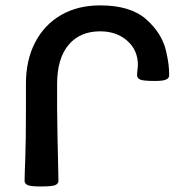

<svg xmlns="http://www.w3.org/2000/svg" viewBox="-20 -674 665 701"><path d="M188.5 -277.8Q189.9 -157.2 191.7 -95.7Q193.4 -34.2 193.4 -13.7Q193.4 -3.9 182.6 1.5Q171.9 6.8 128.9 6.8Q90.8 6.8 80.3 1.5Q69.8 -3.9 69.8 -13.7Q69.8 -34.2 72.3 -95.7Q74.7 -157.2 74.7 -277.8V-368.2Q74.7 -455.1 108.4 -519.5Q142.1 -584 202.9 -619.1Q263.7 -654.3 345.7 -654.3Q457 -654.3 514.4 -603Q571.8 -551.8 586.4 -487.3Q592.8 -459.5 595.2 -439.5Q597.7 -419.4 597.7 -398.9Q597.7 -389.2 586.9 -383.8Q576.2 -378.4 546.4 -378.4Q501.5 -378.4 491 -383.8Q480.5 -389.2 480.5 -398.9Q480.5 -409.7 481.9 -418.7Q483.4 -427.7 483.4 -437Q483.4 -490.7 444.6 -525.1Q405.8 -559.6 345.7 -559.6Q271.5 -559.6 230 -509.8Q188.5 -460 188.5 -366.7Z"/></svg>

Font: Bainsley
Style: Bold
Weight: 700
Designer: Paul James MIller
Foundry: High-Logic / Made with FontCreator
Version: Version 1.411;March 28, 2021;FontCreator 13.0.0.2683 64-bit